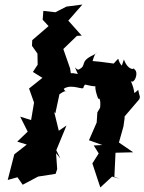

<svg xmlns="http://www.w3.org/2000/svg" viewBox="-20 -796 636 846"><path d="M354 -423C357 -425 400 -407 431 -421C393 -440 394 -410 413 -360C417 -367 425 -357 421 -321L409 -301L406 -256L372 -178L431 -157L393 -155L415 -120L387 -76C399 -41 410 -5 422 30L474 -18L508 -8L484 -17L489 -123L567 -125L504 -168L524 -239L529 -275V-283L594 -359C599 -376 596 -363 589 -400C557 -374 586 -384 551 -449C565 -405 602 -486 565 -494C588 -498 548 -472 526 -534C503 -472 516 -494 529 -495C483 -533 519 -555 481 -516C437 -521 438 -523 388 -527C401 -577 417 -566 392 -554C327 -523 366 -510 328 -490C315 -483 299 -525 323 -470C257 -484 286 -453 292 -473L289 -494L259 -580L319 -638L340 -639L281 -705L343 -776L273 -767L224 -742L171 -748L168 -709L194 -681L122 -619L121 -594L145 -560L146 -511L125 -479L167 -453L108 -406L130 -344L117 -267L69 -282L102 -216L56 -172L98 -159L43 -116L14 -3L57 -15L80 18L148 -18L225 -30L232 -51L227 -121L246 -98L228 -134L273 -243L239 -220L219 -302L224 -297L242 -381C287 -412 272 -378 261 -405C299 -430 351 -393 348 -413Z"/></svg>

Font: Asimov Aggro
Style: It
Weight: 500
Designer: Google
Version: Version 2.000980; 2014